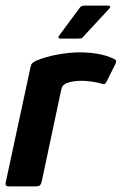

<svg xmlns="http://www.w3.org/2000/svg" viewBox="-21 -662 433 682"><path d="M260 -476Q335 -476 381 -454Q391 -450 391.5 -446Q392 -442 389 -435L358 -373Q354 -365 350.5 -363.5Q347 -362 339 -365Q323 -370 302.5 -372.5Q282 -375 271 -375Q255 -375 244 -373.5Q233 -372 226 -370Q219 -368 214 -366Q209 -363 204 -359Q199 -355 196 -341L128 -21Q125 -7 120.5 -3.5Q116 0 107 0H9Q4 0 0.5 -3Q-3 -6 0 -17L86 -417Q89 -433 93.5 -437.5Q98 -442 109 -447Q142 -461 185 -468.5Q228 -476 260 -476ZM196 -525Q187 -525 186.5 -528.5Q186 -532 193 -541L262 -634Q266 -642 282 -642H362Q368 -642 370 -639Q372 -636 365 -629L275 -532Q271 -526 266.5 -525.5Q262 -525 255 -525Z"/></svg>

Font: Glory
Style: Bold Italic
Weight: 700
Italic angle: -12°
Version: Version 1.011